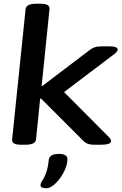

<svg xmlns="http://www.w3.org/2000/svg" viewBox="-20 -773 655 1028"><path d="M94 2Q66 2 54.5 -5.5Q43 -13 45 -27L117 -724Q120 -753 174 -753H196Q224 -753 235.5 -745.5Q247 -738 245 -724L203 -313H207L460 -505Q474 -516 489 -520.5Q504 -525 532 -525H562Q611 -525 610 -507Q609 -496 590 -482L323 -280L565 -37Q571 -30 573 -25.5Q575 -21 575 -17Q573 2 520 2H489Q462 2 447.5 -4Q433 -10 418 -27L200 -245H195L173 -27Q170 2 116 2ZM227 235Q216 235 206.5 231.5Q197 228 197 218Q197 208 206 195Q215 182 225.5 156.5Q236 131 241 83Q243 68 255.5 59.5Q268 51 295 51Q341 51 341 79Q341 103 330 130Q319 157 301.5 181Q284 205 264.5 220Q245 235 227 235Z"/></svg>

Font: Asap Expanded Expanded SemiBold
Style: Italic
Weight: 600
Width: 7
Italic angle: -6°
Designer: Pablo Cosgaya
Foundry: Omnibus-Type
Version: Version 3.001; ttfautohint (v1.8.4.7-5d5b)